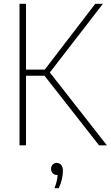

<svg xmlns="http://www.w3.org/2000/svg" viewBox="-20 -760 579 1004"><path d="M498 0 201 -379 478 -740H518L236 -375V-387L539 0ZM82 0V-740H116V0ZM108 -364V-396H222V-364ZM265 224Q275.5 197 278.8 177Q282 157 282 139L284 155H278Q264.5 155 255.8 146Q247 137 247 123Q247 109.5 255.2 100.8Q263.5 92 276 92Q291 92 300 102.5Q309 113 309 135Q309 153 303.8 176.8Q298.5 200.5 287 224Z"/></svg>

Font: Encode Sans Condensed Thin
Style: Regular
Weight: 100
Width: 3
Designer: Multiple Designers
Foundry: Impallari Type
Version: Version 3.002